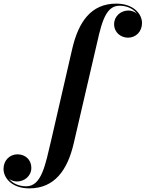

<svg xmlns="http://www.w3.org/2000/svg" viewBox="-226 -780 804 1060"><path d="M181 11.5 298.5 -494.5C330.5 -631 348.5 -748.5 433.5 -748.5C478 -748.5 511 -729.5 530 -705C516.5 -715.5 499.5 -722 483.5 -722C440.5 -722 404 -690.5 404 -646.5C404 -601 440.5 -572 481 -572C524 -572 558 -605.5 558 -652.5C558 -705.5 508.5 -760 416 -760C276 -760 207.5 -658.5 173 -511.5L56.5 -5.5C24 131 4 248.5 -81.5 248.5C-124.5 248.5 -157 231 -176 207.5C-163.5 216.5 -148 222 -132.5 222C-90.5 222 -53 191.5 -53 146.5C-53 101.5 -86.5 72 -129.5 72C-171 72 -206.5 104 -206.5 152.5C-206.5 205.5 -157 260 -64.5 260C76.5 260 147 157.5 181 11.5Z"/></svg>

Font: Bodoni* 24pt
Style: Bold Italic
Weight: 700
Italic angle: -13°
Version: Version 2.3